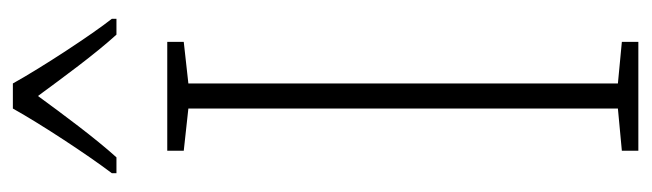

<svg xmlns="http://www.w3.org/2000/svg" viewBox="-368 -620 988 291"><g transform="rotate(-90 125.5 -474.0)"><path d="M145 -948H107C83 -905 37 -835 9 -798V-791H33C62 -823 99 -873 126 -910C154 -872 189 -824 219 -791H243V-798C220 -827 170 -903 145 -948ZM208 0V-25L145 -31V-682L208 -689V-714H43V-689L107 -682V-31L43 -25V0Z"/></g></svg>

Font: Noto Sans Myanmar UI Condensed ExtraLight
Style: Regular
Weight: 200
Width: 3
Designer: Monotype Design Team
Foundry: Monotype Imaging Inc.
Version: Version 2.103